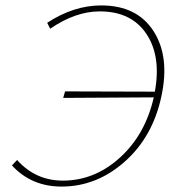

<svg xmlns="http://www.w3.org/2000/svg" viewBox="-20 -683 652 708"><path d="M353 -663Q485 -663 546 -568.5Q607 -474 575 -327Q543 -178 439.5 -86.5Q336 5 207 5Q96 5 24 -73L43 -93Q111 -17 212 -17Q329 -17 422.5 -102Q516 -187 547 -324L213 -322L220 -346L551 -345Q575 -476 519.5 -558.5Q464 -641 348 -641Q258 -641 165 -577L154 -599Q252 -663 353 -663Z"/></svg>

Font: EauTestText Extralight
Style: Italic
Weight: 250
Italic angle: -12°
Designer: Christian Thalmann (Catharsis Fonts)
Version: Version 0.001;PS 000.001;hotconv 1.0.88;makeotf.lib2.5.64775